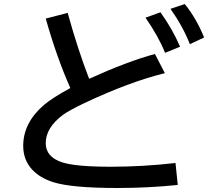

<svg xmlns="http://www.w3.org/2000/svg" viewBox="-20 -894 1040 953"><path d="M862.3 23.9Q717.8 39.1 563.5 39.1Q335.9 39.1 244.6 10.3Q178.2 -10.7 139.6 -52.2Q95.2 -100.6 95.2 -169.9Q95.2 -284.7 198.2 -373Q239.3 -408.2 329.1 -457Q261.7 -608.4 207 -801.8L315.9 -830.1Q365.7 -649.9 422.4 -502.9Q613.3 -589.4 749 -626L798.3 -530.8Q622.6 -487.8 397.9 -381.8Q324.2 -346.7 294.4 -325.2Q207 -261.2 207 -183.1Q207 -115.2 288.1 -88.4Q355.5 -66.4 529.3 -66.4Q689.9 -66.4 851.1 -85ZM799.3 -631.8Q767.6 -711.9 702.1 -806.2L776.4 -833Q834 -753.4 874 -662.1ZM922.4 -674.8Q887.7 -763.2 826.2 -850.1L897 -874Q953.1 -805.7 993.2 -708Z"/></svg>

Font: BIZ UDPGothic
Style: Bold
Weight: 700
Designer: TypeBank Co., Ltd.
Foundry: Morisawa Inc.
Version: Version 1.051